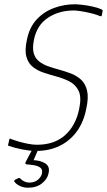

<svg xmlns="http://www.w3.org/2000/svg" viewBox="-20 -697 500 898"><path d="M18 -20 24 -46Q25 -50 27.5 -48.5Q30 -47 31 -47Q50 -40 71 -34Q92 -28 113.5 -24Q135 -20 153 -20Q234 -20 284 -64.5Q334 -109 350 -186Q362 -242 348 -271.5Q334 -301 305 -316Q276 -331 241 -340Q212 -348 183.5 -357.5Q155 -367 133.5 -384Q112 -401 103.5 -431.5Q95 -462 106 -512Q118 -570 151.5 -606Q185 -642 232 -659.5Q279 -677 331 -677Q342 -677 364.5 -674.5Q387 -672 412.5 -666.5Q438 -661 455 -653Q457 -652 459 -650Q461 -648 460 -645L456 -625Q455 -619 447 -622Q431 -629 406.5 -635Q382 -641 359.5 -644.5Q337 -648 325 -648Q256 -648 204.5 -614Q153 -580 139 -512Q131 -473 137.5 -449Q144 -425 162 -410.5Q180 -396 204 -387.5Q228 -379 254 -372Q283 -364 311 -353.5Q339 -343 359.5 -324Q380 -305 387.5 -272Q395 -239 383 -186Q371 -126 339.5 -82.5Q308 -39 259.5 -15Q211 9 147 9Q120 9 84.5 2Q49 -5 20 -15Q19 -15 18 -16.5Q17 -18 18 -20ZM207 114Q202 140 176.5 160.5Q151 181 111 181Q90 181 72.5 172.5Q55 164 47 152Q46 150 47 147.5Q48 145 50 144L66 136Q72 134 76 139Q82 146 93.5 151.5Q105 157 116 157Q142 157 157.5 143.5Q173 130 176 115Q180 96 169 87.5Q158 79 140 76Q122 73 106 72Q101 71 99 68.5Q97 66 101 59L132 0Q134 -5 137.5 -5Q141 -5 142 -5H157Q161 -5 159 1L133 62L131 52Q166 52 190.5 66.5Q215 81 207 114Z"/></svg>

Font: Glory Thin Thin
Style: Italic
Weight: 250
Italic angle: -12°
Version: Version 1.011